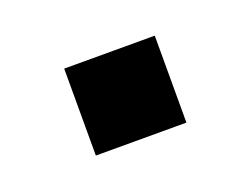

<svg xmlns="http://www.w3.org/2000/svg" viewBox="-39 -184 324 249"><g transform="rotate(-20 123.5 -60.0)"><path d="M61 0V-120H186V0Z"/></g></svg>

Font: Nunito Sans 7pt Condensed SemiBold
Style: Regular
Weight: 600
Width: 3
Designer: Vernon Adams
Foundry: Vernon Adams
Version: Version 3.101;gftools[0.9.27]